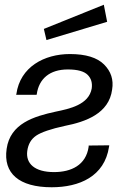

<svg xmlns="http://www.w3.org/2000/svg" viewBox="-20 -775 546 810"><path d="M441 -162 354 -161V-156C343 -78 280 -49 208 -49C126 -49 88 -85 95 -138C99 -167 111 -188 133 -203C154 -217 194 -231 254 -244C341 -261 440 -296 453 -397C460 -439 448 -474 419 -503C390 -532 342 -547 275 -547C167 -547 65 -493 49 -378L48 -375H134L135 -377C144 -443 190 -482 266 -482C308 -482 335 -474 350 -459C365 -444 370 -425 367 -402C355 -333 273 -316 215 -304C123 -284 23 -254 8 -147C-7 -44 60 15 198 15C314 15 421 -30 440 -156ZM165 -653 176 -606 432 -683 418 -755Z"/></svg>

Font: Cheyenne Sans
Style: Italic
Weight: 400
Italic angle: -8.13011°
Designer: The Public Sans project authors (U.S. Web Design System), Libre Franklin designed by Pablo Impallari and Rodrigo Fuenzal
Foundry: The Cheyenne Sans Project Authors
Version: Version 2.007